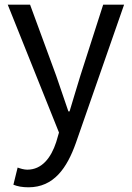

<svg xmlns="http://www.w3.org/2000/svg" viewBox="-20 -563 561 817"><path d="M101 234C209 234 265 152 303 45L508 -543H419L322 -241C307 -193 291 -138 276 -89H271C254 -138 235 -194 219 -241L108 -543H13L231 1L219 42C197 109 158 159 96 159C82 159 66 154 55 150L37 223C54 230 75 234 101 234Z"/></svg>

Font: Noto Sans CJK TC Regular
Style: Regular
Weight: 400
Designer: Ryoko NISHIZUKA (kana & ideographs); Paul D. Hunt (Latin, Greek & Cyrillic); Wenlong ZHANG (bopomofo); Sandoll Communica
Foundry: Adobe Systems Incorporated
Version: Version 1.001;PS 1.001;hotconv 1.0.78;makeotf.lib2.5.61930